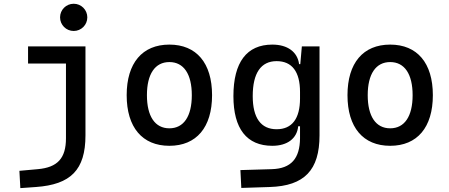

<svg xmlns="http://www.w3.org/2000/svg" viewBox="-20 -764 2384 1019"><path d="M87.9 234.4 170.9 228.5C354.5 215.3 433.6 138.7 433.6 -45.9V-517.6H128.9V-426.8H330.1V-30.3C330.1 76.2 285.2 124.5 180.7 133.8L83 142.6ZM371.1 -599.6C411.1 -599.6 443.4 -631.8 443.4 -671.9C443.4 -711.9 411.1 -744.1 371.1 -744.1C331.1 -744.1 298.8 -711.9 298.8 -671.9C298.8 -631.8 331.1 -599.6 371.1 -599.6Z M878.9 9.8C1022.5 9.8 1105.5 -87.9 1105.5 -258.8C1105.5 -429.7 1022.5 -527.3 878.9 -527.3C735.4 -527.3 652.3 -429.7 652.3 -258.8C652.3 -87.9 735.4 9.8 878.9 9.8ZM878.9 -83C802.7 -83 759.8 -146.5 759.8 -258.8C759.8 -371.1 802.7 -434.6 878.9 -434.6C955.1 -434.6 998 -371.1 998 -258.8C998 -146.5 955.1 -83 878.9 -83Z M1260.7 233.4 1412.1 228.5C1595.7 222.7 1675.8 138.7 1675.8 -45.9V-517.6H1582L1573.7 -423.8H1567.4C1558.6 -488.8 1505.9 -527.3 1425.3 -527.3C1289.6 -527.3 1218.8 -433.6 1218.8 -253.9C1218.8 -80.6 1289.6 9.8 1425.3 9.8C1504.9 9.8 1556.2 -28.8 1562.5 -93.8H1572.3V-30.3C1571.3 76.2 1526.4 130.9 1421.9 133.8L1255.9 138.7ZM1572.3 -276.4V-241.2C1572.3 -134.3 1529.8 -78.1 1448.2 -78.1C1364.7 -78.1 1321.3 -138.2 1321.3 -253.9C1321.3 -376 1364.7 -439.5 1448.2 -439.5C1529.8 -439.5 1572.3 -383.3 1572.3 -276.4Z M2050.8 9.8C2194.3 9.8 2277.3 -87.9 2277.3 -258.8C2277.3 -429.7 2194.3 -527.3 2050.8 -527.3C1907.2 -527.3 1824.2 -429.7 1824.2 -258.8C1824.2 -87.9 1907.2 9.8 2050.8 9.8ZM2050.8 -83C1974.6 -83 1931.6 -146.5 1931.6 -258.8C1931.6 -371.1 1974.6 -434.6 2050.8 -434.6C2127 -434.6 2169.9 -371.1 2169.9 -258.8C2169.9 -146.5 2127 -83 2050.8 -83Z"/></svg>

Font: CaskaydiaCove Nerd Font
Style: Regular
Weight: 400
Designer: Aaron Bell
Foundry: Saja Typeworks
Version: Version 2111.1;Nerd Fonts 2.3.3